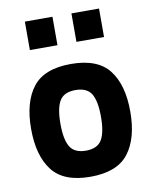

<svg xmlns="http://www.w3.org/2000/svg" viewBox="-84 -801 699 877"><g transform="rotate(-10 265.0 -363.0)"><path d="M88 -442.5Q141 -511 265 -511Q389 -511 442 -442.5Q495 -374 495 -250Q495 -126 442 -57Q389 12 265 12Q141 12 88 -57Q35 -126 35 -250Q35 -374 88 -442.5ZM191.5 -143Q212 -109 265 -109Q318 -109 338.5 -143Q359 -177 359 -250Q359 -323 338.5 -356.5Q318 -390 265 -390Q212 -390 191.5 -356.5Q171 -323 171 -250Q171 -177 191.5 -143ZM92 -606V-738H220V-606ZM308 -606V-738H436V-606Z"/></g></svg>

Font: TitilliumText22L Xb
Style: Bold
Weight: 400
Designer: Campivisivi
Foundry: Campivisivi
Version: 1.000